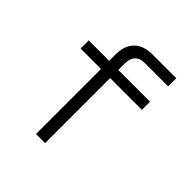

<svg xmlns="http://www.w3.org/2000/svg" viewBox="-191 -846 983 983"><g transform="rotate(45 300.0 -355.0)"><path d="M221 0V-471H73V-530H221V-576Q221 -640 255.5 -675Q290 -710 357 -710H527V-651H356Q323 -651 305 -631.5Q287 -612 287 -577V-530H517V-471H287V0Z"/></g></svg>

Font: Geist Mono Light
Style: Regular
Weight: 300
Monospace: yes
Designer: Basement.studio, Andrés Briganti, Mateo Zaragoza
Foundry: Basement.studio, Vercel, Andrés Briganti, Guido Ferreyra, Mateo Zaragoza
Version: Version 1.500; ttfautohint (v1.8.4.7-5d5b)